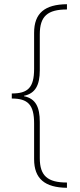

<svg xmlns="http://www.w3.org/2000/svg" viewBox="-20 -734 380 912"><path d="M298 158V133C206 133 169 101 169 17V-155C169 -226 149 -266 94 -277V-279C148 -290 169 -330 169 -400V-571C169 -657 206 -689 298 -689V-714C193 -713 142 -672 142 -578V-407C142 -317 112 -290 36 -290V-266C112 -266 142 -237 142 -148V22C142 115 193 157 298 158Z"/></svg>

Font: Noto Sans Georgian SemiCondensed Thin
Style: Regular
Weight: 100
Width: 4
Designer: Monotype Design Team, Akaki Razmadze
Foundry: Google LLC
Version: Version 2.005